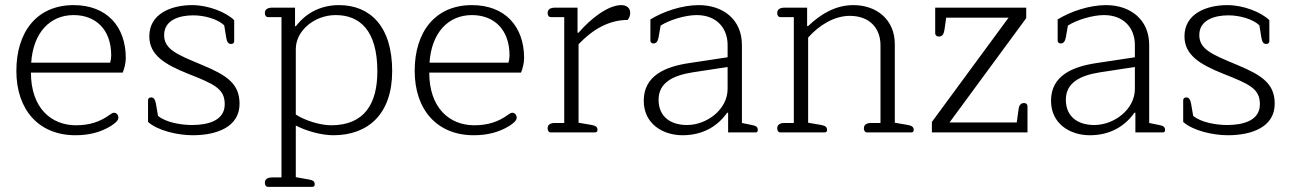

<svg xmlns="http://www.w3.org/2000/svg" viewBox="-20 -518 5051 751"><path d="M275 11C329 11 375 -1 415 -26C430 -36 443 -46 443 -58C443 -68 436 -77 426 -77C420 -77 417 -74 409 -69C372 -42 331 -28 277 -28C180 -28 101 -96 101 -234H460C466 -249 472 -270 472 -291C472 -415 397 -498 268 -498C124 -498 44 -393 44 -241C44 -87 133 11 275 11ZM102 -273C110 -390 175 -459 268 -459C352 -459 415 -405 415 -301C415 -292 413 -280 411 -273Z M734 11C827 11 917 -21 917 -112C917 -191 867 -224 768 -265C672 -305 622 -325 622 -381C622 -439 680 -458 736 -458C779 -458 831 -444 857 -419L865 -370C868 -353 873 -346 884 -346C892 -346 896 -351 896 -356V-439C865 -470 795 -498 732 -498C649 -498 564 -464 564 -376C564 -303 624 -266 717 -229C821 -188 859 -170 859 -110C859 -47 795 -29 731 -29C689 -29 628 -39 598 -65L590 -112C587 -128 582 -137 571 -137C563 -137 559 -132 559 -126V-41C597 -7 675 11 734 11Z M1029 213H1201C1209 213 1211 208 1211 203C1211 192 1205 187 1188 184L1137 175V-27C1181 -4 1240 11 1284 11C1419 11 1514 -71 1514 -240C1514 -417 1426 -498 1306 -498C1237 -498 1178 -469 1137 -415L1134 -416V-488H1044C1028 -488 1016 -482 1016 -467C1016 -457 1021 -451 1029 -451H1081V176H1044C1028 176 1016 182 1016 197C1016 207 1021 213 1029 213ZM1275 -28C1232 -28 1172 -47 1137 -70V-326C1137 -398 1210 -459 1293 -459C1385 -459 1456 -402 1456 -239C1456 -113 1406 -28 1275 -28Z M1833 11C1887 11 1933 -1 1973 -26C1988 -36 2001 -46 2001 -58C2001 -68 1994 -77 1984 -77C1978 -77 1975 -74 1967 -69C1930 -42 1889 -28 1835 -28C1738 -28 1659 -96 1659 -234H2018C2024 -249 2030 -270 2030 -291C2030 -415 1955 -498 1826 -498C1682 -498 1602 -393 1602 -241C1602 -87 1691 11 1833 11ZM1660 -273C1668 -390 1733 -459 1826 -459C1910 -459 1973 -405 1973 -301C1973 -292 1971 -280 1969 -273Z M2135 0H2307C2315 0 2317 -5 2317 -10C2317 -21 2311 -26 2295 -29L2243 -38V-345C2299 -404 2363 -440 2435 -440C2441 -447 2445 -457 2445 -468C2445 -486 2432 -498 2410 -498C2359 -498 2291 -446 2243 -390H2239V-488H2150C2134 -488 2122 -482 2122 -467C2122 -457 2127 -451 2135 -451H2187V-37H2150C2134 -37 2122 -31 2122 -16C2122 -6 2127 0 2135 0Z M2650 11C2733 11 2790 -28 2824 -77H2828V0H2935C2943 0 2944 -5 2944 -10C2944 -21 2938 -26 2921 -29L2882 -37V-342C2882 -443 2807 -498 2713 -498C2648 -498 2574 -473 2524 -442V-359C2524 -353 2528 -348 2536 -348C2547 -348 2553 -356 2556 -372L2564 -418C2600 -441 2662 -459 2705 -459C2783 -459 2826 -408 2826 -342V-294L2674 -271C2582 -257 2498 -222 2498 -124C2498 -34 2572 11 2650 11ZM2667 -29C2606 -29 2556 -59 2556 -128C2556 -195 2613 -223 2689 -235L2826 -256V-170C2826 -90 2745 -29 2667 -29Z M3033 0H3205C3213 0 3215 -5 3215 -10C3215 -21 3208 -26 3193 -29L3141 -38V-371C3185 -421 3245 -456 3304 -456C3381 -456 3424 -408 3424 -341V-37H3387C3371 -37 3359 -31 3359 -16C3359 -6 3364 0 3372 0H3544C3552 0 3554 -5 3554 -10C3554 -21 3547 -26 3532 -29L3480 -38V-345C3480 -443 3407 -498 3318 -498C3247 -498 3189 -462 3141 -416H3137V-488H3048C3032 -488 3020 -482 3020 -467C3020 -457 3025 -451 3033 -451H3085V-37H3048C3032 -37 3020 -31 3020 -16C3020 -6 3025 0 3033 0Z M3625 0H3999V-102C3999 -110 3994 -115 3986 -115C3973 -115 3966 -107 3964 -90L3957 -39H3694L3994 -447V-488H3638V-388C3638 -380 3644 -375 3652 -375C3665 -375 3671 -383 3674 -400L3681 -449H3925L3625 -41Z M4243 11C4326 11 4383 -28 4417 -77H4421V0H4528C4536 0 4537 -5 4537 -10C4537 -21 4531 -26 4514 -29L4475 -37V-342C4475 -443 4400 -498 4306 -498C4241 -498 4167 -473 4117 -442V-359C4117 -353 4121 -348 4129 -348C4140 -348 4146 -356 4149 -372L4157 -418C4193 -441 4255 -459 4298 -459C4376 -459 4419 -408 4419 -342V-294L4267 -271C4175 -257 4091 -222 4091 -124C4091 -34 4165 11 4243 11ZM4260 -29C4199 -29 4149 -59 4149 -128C4149 -195 4206 -223 4282 -235L4419 -256V-170C4419 -90 4338 -29 4260 -29Z M4783 11C4876 11 4966 -21 4966 -112C4966 -191 4916 -224 4817 -265C4721 -305 4671 -325 4671 -381C4671 -439 4729 -458 4785 -458C4828 -458 4880 -444 4906 -419L4914 -370C4917 -353 4922 -346 4933 -346C4941 -346 4945 -351 4945 -356V-439C4914 -470 4844 -498 4781 -498C4698 -498 4613 -464 4613 -376C4613 -303 4673 -266 4766 -229C4870 -188 4908 -170 4908 -110C4908 -47 4844 -29 4780 -29C4738 -29 4677 -39 4647 -65L4639 -112C4636 -128 4631 -137 4620 -137C4612 -137 4608 -132 4608 -126V-41C4646 -7 4724 11 4783 11Z"/></svg>

Font: Maitree Light
Style: Regular
Weight: 300
Designer: CadsonDemak Team
Foundry: CadsonDemak
Version: Version 1.000;PS 001.000;hotconv 1.0.88;makeotf.lib2.5.64775